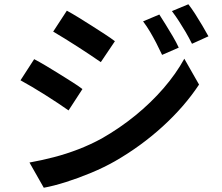

<svg xmlns="http://www.w3.org/2000/svg" viewBox="-20 -830 1040 899"><path d="M726 -762Q739 -742 756 -714.5Q773 -687 789.5 -659Q806 -631 817 -607L739 -573Q725 -603 711.5 -629Q698 -655 683 -680.5Q668 -706 650 -730ZM862 -810Q877 -791 894 -764.5Q911 -738 927.5 -710Q944 -682 956 -660L879 -625Q864 -655 849 -680.5Q834 -706 818.5 -730Q803 -754 785 -778ZM293 -780Q317 -767 348 -748Q379 -729 411 -708.5Q443 -688 471.5 -669.5Q500 -651 518 -637L452 -539Q432 -553 403.5 -572Q375 -591 344 -611Q313 -631 283 -649.5Q253 -668 229 -682ZM118 -69Q174 -79 232 -94Q290 -109 347 -131Q404 -153 457 -182Q541 -230 614 -289.5Q687 -349 745.5 -416.5Q804 -484 843 -555L912 -434Q844 -331 742 -238Q640 -145 518 -75Q467 -46 407 -21Q347 4 288.5 22.5Q230 41 185 49ZM140 -553Q165 -540 196 -521.5Q227 -503 259 -483Q291 -463 319.5 -445Q348 -427 366 -413L301 -313Q280 -328 252 -346.5Q224 -365 192.5 -385Q161 -405 130.5 -423Q100 -441 76 -454Z"/></svg>

Font: Noto Sans TC SemiBold
Style: Regular
Weight: 600
Designer: Ryoko NISHIZUKA  (kana, bopomofo & ideographs); Paul D. Hunt (Latin, Greek & Cyrillic); Sandoll Communications , Soo-you
Foundry: Adobe
Version: Version 2.004-H2;hotconv 1.0.118;makeotfexe 2.5.65603